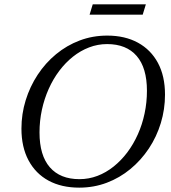

<svg xmlns="http://www.w3.org/2000/svg" viewBox="-20 -852 786 882"><path d="M161.5 -243.5Q161.5 -138 209 -83.5Q256.5 -29 345 -29Q388 -29 427.5 -44Q467 -59 501.8 -86.8Q536.5 -114.5 564.8 -152Q593 -189.5 613.2 -234.8Q633.5 -280 644.2 -330.8Q655 -381.5 655 -435Q655 -540.5 607.8 -595Q560.5 -649.5 472 -649.5Q429 -649.5 389.2 -634.2Q349.5 -619 315 -591.5Q280.5 -564 252.2 -526.5Q224 -489 203.8 -443.8Q183.5 -398.5 172.5 -347.8Q161.5 -297 161.5 -243.5ZM738 -417Q738 -350 718.8 -286.8Q699.5 -223.5 663.8 -169.8Q628 -116 579 -75.5Q530 -35 470.5 -12.5Q411 10 344 10Q262.5 10 203 -22.2Q143.5 -54.5 111 -115.5Q78.5 -176.5 78.5 -261Q78.5 -328.5 98 -391.5Q117.5 -454.5 153 -508.5Q188.5 -562.5 237.5 -603Q286.5 -643.5 346 -666Q405.5 -688.5 472.5 -688.5Q554 -688.5 613.5 -656Q673 -623.5 705.5 -563Q738 -502.5 738 -417ZM391.5 -784.5 406 -832H650L635.5 -784.5Z"/></svg>

Font: Newsreader 28pt
Style: Italic
Weight: 400
Italic angle: -17°
Version: Version 1.003